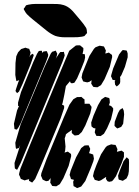

<svg xmlns="http://www.w3.org/2000/svg" viewBox="-20 -940 707 979"><path d="M289 -336 186 -88 159 -27 144 -9 137 -13 128 -18V-24L129 -28L127 -26L114 -23L106 -20L96 -24L86 -28L82 -39L77 -49L78 -57L84 -80L133 -201L267 -524L310 -627L333 -681L367 -708L377 -709H388L405 -695V-684L401 -665H402L413 -663V-658L414 -647L410 -629L395 -591L373 -540L363 -524L359 -518L346 -515L339 -519L337 -526L316 -501L308 -457L299 -414L296 -407L307 -401V-389ZM540 -599 513 -536 495 -506 477 -495 463 -496 456 -497 451 -504 445 -514 446 -520 447 -531 436 -523 425 -520 415 -522 404 -525 401 -532 396 -545 400 -566 414 -601 436 -655 459 -691 467 -699 480 -704 488 -707 499 -705 510 -703 514 -695 520 -682 518 -673 517 -667 525 -669 535 -672 544 -665 551 -660 552 -649ZM137 -615 111 -551 95 -512 77 -473 67 -465 59 -476 62 -487 73 -520 78 -531 71 -529 64 -526 62 -534 58 -558 59 -619 63 -653 72 -673 82 -684 88 -690 104 -695 109 -697 121 -693 129 -691 131 -685 136 -672 130 -648 136 -660 148 -666 152 -658ZM567 -508 565 -524 568 -531H565L554 -533L550 -543L546 -551L548 -560L557 -591L587 -662L600 -679L606 -685L621 -683L626 -682L628 -677L631 -667V-648L617 -599L599 -557L592 -547L593 -541V-522L591 -514L584 -506L575 -499ZM298 -623 127 -209 85 -108 71 -81 67 -74 56 -81 55 -90 54 -109 84 -203 83 -200 76 -185 68 -183 62 -181 60 -189 58 -212 85 -305 208 -600 239 -667 246 -676 256 -679 264 -682 269 -672 272 -666 269 -653 264 -638 267 -645 282 -668 288 -675H301L306 -676L307 -670L310 -658L307 -648ZM216 -628 103 -355 86 -313 75 -292 66 -279 54 -282 53 -290 51 -309 67 -377 77 -400H72V-406V-417L87 -470L149 -622L169 -666L178 -680L186 -681H194V-671V-669L195 -671L201 -677L213 -679H219L221 -674L226 -661L225 -653ZM330 -94 303 -31 285 -1 267 10 254 9 246 8 242 1 236 -9 237 -15 238 -30 240 -34 227 -18 215 -16 202 -22 197 -25 194 -33 189 -44 191 -57 217 -127 305 -340 334 -406 354 -434 373 -445H384L395 -446L404 -438L411 -433V-422L412 -410L411 -409L415 -411H427H436L442 -402L447 -395L446 -387L440 -361L415 -300L397 -267L381 -252L370 -250L361 -249L352 -256L346 -262V-273L347 -278L323 -261L316 -255L314 -246L310 -235L314 -193L312 -171L309 -162L316 -164L326 -167L335 -160L342 -155L343 -144ZM546 -332 526 -286 510 -258 493 -246 481 -247H472L469 -252L463 -265L465 -276L467 -285L457 -287L447 -295L446 -301L445 -315L457 -351L480 -404L497 -433L516 -446L530 -442L537 -440L539 -432L540 -417L535 -402L538 -403L547 -399L557 -388V-378ZM608 -309 598 -293 586 -288 578 -285 572 -290 564 -298V-303L565 -319L582 -364L591 -380L605 -389L611 -376L613 -357ZM600 -107 571 -41 557 -22 551 -16 537 -13 528 -16 520 -28 521 -33V-39V-38L495 -21L484 -17L474 -20L463 -23L460 -30L454 -42L459 -64L472 -99L495 -153L518 -188L526 -196L539 -201L547 -204L558 -202L569 -201L573 -193L579 -179L577 -171L576 -165V-166L600 -172L612 -163V-140ZM442 -81 415 -17 394 11 379 17 373 19 363 13 355 9 354 -2 353 -13 357 -23 350 -25 342 -27 339 -37 335 -48 340 -69 368 -138 394 -185 411 -198 423 -199H432L434 -194L440 -181L437 -168L434 -159H435L447 -155L455 -152L456 -147L459 -131L456 -118ZM637 -67 634 -49 629 -38 625 -30 606 -18 593 -22 586 -24 584 -29 582 -44 591 -71 610 -118 626 -138 637 -128 638 -112ZM173 -820Q159 -831 144.5 -843Q130 -855 117 -868Q113 -872 110.5 -876.5Q108 -881 105 -886Q104 -887 102.5 -890Q101 -893 101 -894Q101 -896 103.5 -899Q106 -902 107 -903Q108 -905 109.5 -908Q111 -911 113 -913Q115 -914 118.5 -914.5Q122 -915 124 -916Q133 -918 142.5 -919Q152 -920 161 -920Q181 -920 200 -920Q219 -920 239 -920Q255 -920 272 -919.5Q289 -919 305 -914Q324 -908 341 -893Q352 -883 361 -871.5Q370 -860 380 -849Q388 -839 397 -828.5Q406 -818 413 -807Q415 -804 417.5 -800.5Q420 -797 421 -793Q422 -790 422.5 -786.5Q423 -783 423 -780Q423 -778 423.5 -775.5Q424 -773 424 -772Q423 -770 420.5 -767.5Q418 -765 416 -763Q415 -762 413.5 -759.5Q412 -757 410 -756Q408 -755 404 -754.5Q400 -754 398 -753Q387 -751 376.5 -750.5Q366 -750 355 -750Q333 -750 308.5 -750Q284 -750 262 -757Q240 -766 217.5 -784Q195 -802 173 -820Z"/></svg>

Font: Rubik Marker Hatch
Style: Regular
Weight: 400
Designer: Hubert and Fischer, NaN
Foundry: Hubert & Fischer, NaN
Version: Version 2.200